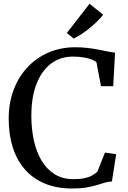

<svg xmlns="http://www.w3.org/2000/svg" viewBox="-20 -1008 690 1038"><path d="M369.5 11Q286 11 222 -15.8Q158 -42.5 114.5 -92.2Q71 -142 49 -211.5Q27 -281 27 -366Q27 -452 54 -523Q81 -594 129.8 -645.5Q178.5 -697 244 -724.8Q309.5 -752.5 386 -752.5Q422 -752.5 453.5 -748.8Q485 -745 512 -739.8Q539 -734.5 561.8 -729.8Q584.5 -725 602 -723.5L592 -542H526L501.5 -671Q494 -679 476.5 -686Q459 -693 433 -697.5Q407 -702 372.5 -702Q307.5 -702 257.2 -665Q207 -628 178.2 -556.5Q149.5 -485 149.5 -381.5Q149.5 -312 162.8 -250.2Q176 -188.5 203.8 -141.2Q231.5 -94 274.5 -66.8Q317.5 -39.5 376.5 -39.5Q413.5 -39.5 438 -45Q462.5 -50.5 478.5 -59.8Q494.5 -69 506 -79L547.5 -183L608 -174.5L585 -27Q564 -26 544.8 -20Q525.5 -14 502.5 -7Q479.5 0 447.5 5.5Q415.5 11 369.5 11ZM377.5 -800 341.5 -830 464 -987.5 537.5 -928.5Q524.5 -911 505 -892Q485.5 -873 463.2 -855Q441 -837 419 -822.5Q397 -808 378.5 -800Z"/></svg>

Font: Merriweather 36pt
Style: Regular
Weight: 400
Designer: Eben Sorkin
Foundry: Eben Sorkin
Version: Version 2.100